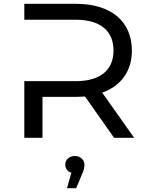

<svg xmlns="http://www.w3.org/2000/svg" viewBox="-20 -720 766 1003"><path d="M514 -236C612 -271 669 -348 669 -456C669 -609 559 -700 378 -700H107V-617H375C505 -617 573 -558 573 -456C573 -355 505 -296 375 -296H107V0H202V-214H378C394 -214 409 -215 424 -216L576 0H681ZM408 191C418 170 421 155 421 140C421 116 401 95 371 95C341 95 321 114 321 140C321 161 333 177 353 182L330 263H378Z"/></svg>

Font: Montserrat-Alt1 Med
Style: Regular
Weight: 500
Designer: Differentunic
Foundry: Differentunic
Version: Version 7.222